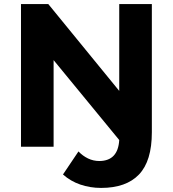

<svg xmlns="http://www.w3.org/2000/svg" viewBox="-20 -720 848 942"><path d="M83 0V-700H217L565 -274V-700H725V-71Q725 70 662 136Q599 202 476 202Q422 202 374 185.5Q326 169 289 136L365 23Q386 45 412 57.5Q438 70 468 70Q559 69 565 -33L243 -425V0Z"/></svg>

Font: Montserrat Z
Style: Bold
Weight: 700
Designer: Julieta Ulanovsky
Foundry: Julieta Ulanovsky
Version: Version 8.000